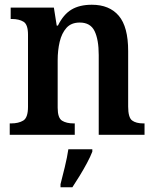

<svg xmlns="http://www.w3.org/2000/svg" viewBox="-20 -568 653 809"><path d="M21 0V-48H27Q58 -48 78 -60Q98 -72 98 -118V-422Q98 -465 79 -476.5Q60 -488 30 -488H25V-536H207L219 -460H224Q247 -507 281 -527.5Q315 -548 367 -548Q441 -548 480.5 -501.5Q520 -455 520 -353V-119Q520 -73 536.5 -60.5Q553 -48 584 -48H589V0H396V-336Q396 -401 378.5 -437Q361 -473 316 -473Q280 -473 260 -450.5Q240 -428 231.5 -392Q223 -356 223 -314V-114Q223 -71 241.5 -59.5Q260 -48 290 -48H295V0ZM235 208Q243 177 253 136Q263 95 268 61H369V71Q361 92 346.5 119Q332 146 315.5 173Q299 200 285 221H235Z"/></svg>

Font: Noto Serif Ethiopic SemiCondensed SemiBold
Style: Regular
Weight: 600
Width: 4
Designer: Monotype Design Team
Foundry: Monotype Imaging Inc.
Version: Version 2.102; ttfautohint (v1.8.4.7-5d5b)